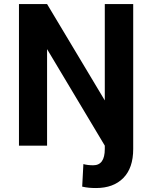

<svg xmlns="http://www.w3.org/2000/svg" viewBox="-20 -732 763 965"><path d="M75.3 -711.6H216.6L506.7 -227.3V-711.6H649.5V17Q649.5 112.2 599.8 162.6Q550.1 213.1 462.7 213.1Q443.9 213.1 427.7 211.6Q411.6 210.2 393.1 206L399.1 92.7Q420.5 98.7 448.5 98.7Q506.7 98.7 506.7 17V0L216.6 -485.1V0H75.3Z"/></svg>

Font: Interface
Style: Bold
Weight: 700
Designer: Rasmus Andersson
Foundry: rsms
Version: Version 1.8